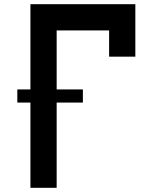

<svg xmlns="http://www.w3.org/2000/svg" viewBox="-20 -895 728 915"><path d="M625 -625H500V-750H250V-468.8H375V-406.2H250V0H125V-406.2H62.5V-468.8H125V-875H625Z"/></svg>

Font: Oldtimer
Style: Regular
Weight: 400
Designer: GGBotNet
Foundry: GGBotNet
Version: 1.00